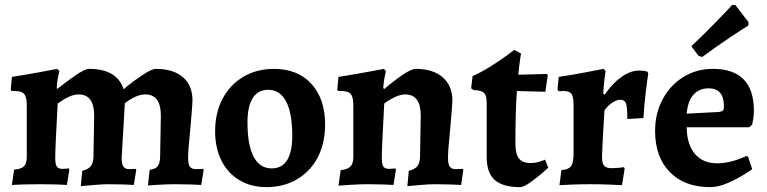

<svg xmlns="http://www.w3.org/2000/svg" viewBox="-20 -757 3150 789"><path d="M364 -111 367 -282Q367 -369 303 -369Q267 -369 217 -331Q207 -151 207 -108Q207 -82 213.5 -72.5Q220 -63 237 -63Q244 -63 252 -64Q260 -65 263 -65L265 -60L255 3Q244 2 213 1Q182 0 149 0Q108 0 74 1Q40 2 29 3L38 -60Q67 -62 78.5 -73.5Q90 -85 90 -113V-323Q90 -358 79.5 -370.5Q69 -383 41 -383H28L24 -388L29 -441Q87 -450 143.5 -460.5Q200 -471 216 -474L224 -464Q222 -458 218 -437Q214 -416 213 -395L216 -392Q252 -421 290.5 -447.5Q329 -474 346 -474Q461 -474 488 -390Q516 -415 559.5 -444.5Q603 -474 620 -474Q692 -474 731.5 -440Q771 -406 771 -344Q771 -328 763 -238Q753 -138 753 -109Q753 -83 760 -72.5Q767 -62 785 -62L815 -63L817 -59L807 3Q795 2 762.5 1Q730 0 697 0Q673 0 636.5 2Q600 4 588 5L595 -59Q618 -62 627.5 -73.5Q637 -85 638 -111L641 -282Q641 -369 577 -369Q540 -369 493 -333L480 -109Q480 -83 487 -72.5Q494 -62 510 -62L538 -63L540 -59L530 3Q519 2 488 1Q457 0 424 0Q400 0 362 3.5Q324 7 312 8L318 -55Q342 -61 352.5 -73.5Q363 -86 364 -111Z M864 -217Q864 -293 894.5 -351Q925 -409 980 -441.5Q1035 -474 1106 -474Q1203 -474 1259.5 -412.5Q1316 -351 1316 -245Q1316 -169 1286 -111Q1256 -53 1201 -20.5Q1146 12 1075 12Q1012 12 964 -16.5Q916 -45 890 -97Q864 -149 864 -217ZM1181 -199Q1181 -293 1155.5 -340.5Q1130 -388 1082 -388Q1040 -388 1018.5 -354Q997 -320 997 -254Q997 -160 1022.5 -112.5Q1048 -65 1096 -65Q1181 -65 1181 -199Z M1706 -111 1709 -282Q1709 -369 1645 -369Q1611 -369 1559 -332Q1549 -150 1549 -108Q1549 -82 1555.5 -72.5Q1562 -63 1579 -63Q1586 -63 1594 -64Q1602 -65 1605 -65L1607 -60L1597 3Q1586 2 1555 1Q1524 0 1491 0Q1459 0 1420.5 2.5Q1382 5 1371 6L1380 -58Q1409 -61 1420.5 -73Q1432 -85 1432 -113V-323Q1432 -358 1421.5 -370.5Q1411 -383 1383 -383H1370L1366 -388L1371 -441Q1429 -450 1485.5 -460.5Q1542 -471 1558 -474L1566 -464Q1564 -458 1560 -437Q1556 -416 1555 -395L1559 -391Q1592 -420 1631 -447Q1670 -474 1688 -474Q1759 -474 1799 -439.5Q1839 -405 1839 -344Q1839 -328 1831 -238Q1821 -138 1821 -109Q1821 -83 1828 -72.5Q1835 -62 1852 -62L1882 -63L1884 -59L1875 3Q1863 2 1831 1Q1799 0 1766 0Q1742 0 1704 3.5Q1666 7 1654 8L1660 -55Q1684 -61 1694.5 -73.5Q1705 -86 1706 -111Z M1926 -387 1916 -394 1922 -444Q1961 -462 1999 -486Q2037 -510 2062 -528.5Q2087 -547 2093 -552L2121 -537Q2120 -531 2116.5 -507.5Q2113 -484 2110 -450L2227 -453L2231 -448L2221 -380L2104 -383Q2098 -296 2098 -167Q2098 -125 2112.5 -106Q2127 -87 2161 -87Q2179 -87 2199.5 -93.5Q2220 -100 2220 -101L2233 -68Q2227 -62 2205 -43Q2183 -24 2157 -6Q2131 12 2117 12Q2046 12 2013 -17.5Q1980 -47 1980 -111V-333Q1980 -365 1969 -375.5Q1958 -386 1926 -387Z M2337 -126V-324Q2337 -359 2328.5 -371Q2320 -383 2295 -383L2276 -382L2271 -389L2276 -441Q2331 -449 2387.5 -460Q2444 -471 2460 -474L2469 -465Q2467 -457 2463.5 -428Q2460 -399 2459 -372L2465 -368Q2496 -414 2533.5 -440.5Q2571 -467 2605 -467Q2617 -467 2627 -465.5Q2637 -464 2640 -463L2644 -455Q2641 -438 2634 -380.5Q2627 -323 2624 -272L2558 -268Q2558 -316 2552.5 -331.5Q2547 -347 2530 -347Q2514 -347 2496.5 -335.5Q2479 -324 2464 -304Q2462 -277 2458.5 -213.5Q2455 -150 2454 -112Q2454 -86 2462.5 -76Q2471 -66 2493 -66Q2509 -66 2524 -67.5Q2539 -69 2544 -70L2547 -64L2536 4Q2522 3 2483.5 1.5Q2445 0 2405 0Q2367 0 2328.5 1.5Q2290 3 2279 4L2287 -58Q2316 -60 2326.5 -74Q2337 -88 2337 -126Z M2926 -86Q2954 -86 2981 -92.5Q3008 -99 3025 -106.5Q3042 -114 3047 -116L3054 -113L3071 -62Q3071 -61 3039.5 -41Q3008 -21 2969.5 -4.5Q2931 12 2899 12Q2793 12 2732.5 -50Q2672 -112 2672 -219Q2672 -291 2703 -349Q2734 -407 2788 -440.5Q2842 -474 2909 -474Q3078 -474 3078 -302Q3078 -284 3075 -267Q3072 -250 3071 -245L3059 -234H2802V-225Q2805 -159 2837.5 -122.5Q2870 -86 2926 -86ZM2955 -320Q2955 -394 2892 -394Q2853 -394 2829.5 -367.5Q2806 -341 2802 -290L2936 -297Q2947 -299 2951 -303Q2955 -307 2955 -320ZM2866 -523 2851 -527 2821 -567Q2873 -616 2924 -668.5Q2975 -721 2989 -737L3002 -736L3056 -666L3055 -652Q3038 -642 2981 -604Q2924 -566 2866 -523Z"/></svg>

Font: Sahitya
Style: Bold
Weight: 700
Designer: Juan Pablo del Peral
Foundry: Juan Pablo del Peral (http://www.huertatipografica.com)
Version: Version 1.001;PS 001.000;hotconv 1.0.70;makeotf.lib2.5.58329